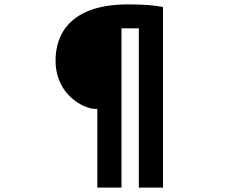

<svg xmlns="http://www.w3.org/2000/svg" viewBox="-20 -799 1040 874"><path d="M416 -303H423V55H533V-670H612V55H722V-767C686 -775 632 -779 563 -779C298 -779 230 -641 233 -516C237 -365 362 -303 416 -303Z"/></svg>

Font: Noto Sans HK Black
Style: Regular
Weight: 900
Designer: Ryoko NISHIZUKA 西塚涼子 (kana, bopomofo & ideographs); Paul D. Hunt (Latin, Greek & Cyrillic); Sandoll Communications 산돌커뮤니
Foundry: Adobe
Version: Version 2.004;hotconv 1.0.118;makeotfexe 2.5.65603